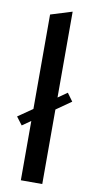

<svg xmlns="http://www.w3.org/2000/svg" viewBox="-91 -844 432 883"><g transform="rotate(10 125.0 -402.5)"><path d="M6 -286 74 -333V-774L174 -805V-404L217 -434L244 -397L174 -348V0H74V-277L34 -249Z"/></g></svg>

Font: Piscolabis
Style: Regular
Weight: 400
Designer: Ariel Martín Pérez
Foundry: Tunera Type Foundry
Version: Version 1.000